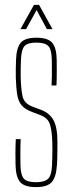

<svg xmlns="http://www.w3.org/2000/svg" viewBox="-20 -759 297 784"><path d="M126.5 5Q79.5 5 62 -16Q44.5 -37 43.5 -85Q43 -107 43 -133Q43 -159 44.5 -191H64.5Q63 -159.5 63.2 -134Q63.5 -108.5 63.5 -85Q64.5 -44 77.5 -29.5Q90.5 -15 126.5 -15Q162.5 -15 176.8 -29.5Q191 -44 192.5 -85Q193 -101 193.5 -117.5Q194 -134 194 -149.8Q194 -165.5 193.5 -179Q192 -228.5 183.2 -253.2Q174.5 -278 144.5 -289L110.5 -302Q82 -313 68.5 -328.8Q55 -344.5 50.5 -371.2Q46 -398 44.5 -442Q44 -461.5 44.5 -478Q45 -494.5 45.5 -514Q47 -563 64.2 -584Q81.5 -605 128.5 -605Q176 -605 193.5 -584Q211 -563 211.5 -514Q211.5 -493 211.8 -467.8Q212 -442.5 210.5 -410H190.5Q191.5 -431 191.8 -449Q192 -467 191.8 -483Q191.5 -499 191.5 -514Q191 -556 177.8 -570.5Q164.5 -585 128.5 -585Q92.5 -585 79.8 -570.5Q67 -556 65.5 -514Q65 -493 64.5 -476.5Q64 -460 64.5 -442Q66 -394 72.2 -365.5Q78.5 -337 111.5 -324L146.5 -311Q182.5 -297.5 198.5 -268.2Q214.5 -239 214.5 -179Q214.5 -157.5 214.2 -132.2Q214 -107 212.5 -85Q209.5 -37 191.8 -16Q174 5 126.5 5ZM63.5 -640 118.5 -739H139.5L194.5 -640H171.5L129.5 -718L86.5 -640Z"/></svg>

Font: Big Shoulders Thin
Style: Regular
Weight: 100
Designer: Patric King
Foundry: XO Type Co
Version: Version 2.002